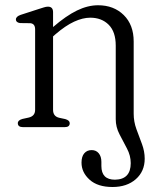

<svg xmlns="http://www.w3.org/2000/svg" viewBox="-20 -496 630 749"><path d="M431.5 -31V-318Q431.5 -372 404 -399.5Q376.5 -427 332 -427Q303 -427 269.2 -411.5Q235.5 -396 196 -362L187 -354V-67.5Q187 -42 211 -36.5L234.5 -31.5Q252 -26.5 252 -15.5Q252 0 232.5 0H70Q49.5 0 49.5 -15.5Q49.5 -27 67.5 -32L92.5 -37.5Q117 -43.5 117 -67.5V-381.5Q117 -403.5 98.5 -405.5L58 -406Q42 -408.5 42 -420Q42 -431.5 60.5 -438L131.5 -461Q142.5 -464.5 151.2 -467.2Q160 -470 167 -470Q187 -470 187 -448.5V-390.5Q238 -434.5 280.2 -455Q322.5 -475.5 362.5 -475.5Q424 -475.5 462.8 -437.2Q501.5 -399 501.5 -334V-52Q501.5 -21.5 512.2 7.8Q523 37 533.8 65.8Q544.5 94.5 544.5 123Q544.5 172.5 509.8 203Q475 233.5 419 233.5Q361 233.5 329.5 205Q298 176.5 298 138.5Q298 114.5 308.8 102Q319.5 89.5 337.5 89.5Q355 89.5 365.2 102Q375.5 114.5 375.5 135.5V151.5Q375.5 205 428.5 205Q490 204 490 140.5Q490 111 475.2 83.2Q460.5 55.5 446 27.5Q431.5 -0.5 431.5 -31Z"/></svg>

Font: Fraunces 9pt S050 Light
Style: Regular
Weight: 300
Version: Version 1.000; ttfautohint (v1.8.3)